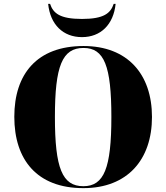

<svg xmlns="http://www.w3.org/2000/svg" viewBox="-20 -963 860 993"><path d="M404 -771C501 -771 567 -836 578 -943H568C552 -895 518 -865 404 -865C289 -865 255 -895 239 -943H229C240 -836 306 -771 404 -771ZM411 10C639 10 766 -137 766 -358C766 -580 639 -725 412 -725C171 -725 54 -580 54 -359C54 -137 171 10 411 10ZM411 0C302 0 264 -93 264 -358C264 -622 302 -715 412 -715C519 -715 556 -622 556 -358C556 -93 518 0 411 0Z"/></svg>

Font: Noto Serif Display Black
Style: Regular
Weight: 900
Designer: Monotype Design Team
Foundry: Monotype Imaging Inc.
Version: Version 2.009